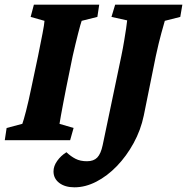

<svg xmlns="http://www.w3.org/2000/svg" viewBox="-29 -593 791 812"><path d="M-8.8 0 -1 -51.8 65.4 -69.3Q70.3 -82 81.1 -123.5Q91.8 -165 103.5 -221.7L131.8 -355.5Q143.6 -414.1 150.9 -451.7Q158.2 -489.3 159.2 -504.9L100.6 -521.5L114.3 -573.2H390.6L382.8 -521.5L316.4 -504.9Q311.5 -491.2 301.3 -451.2Q291 -411.1 278.3 -355.5L251 -221.7Q244.1 -186.5 238.3 -156.2Q232.4 -126 228.5 -103.5Q224.6 -81.1 222.7 -69.3L282.2 -51.8L267.6 0ZM579.1 -104.5Q566.4 -43 536.1 12.2Q505.9 67.4 465.3 109.4Q424.8 151.4 378.4 175.3Q332 199.2 286.1 199.2Q246.1 199.2 221.7 180.7Q197.3 162.1 197.3 131.8Q197.3 109.4 212.9 87.4Q228.5 65.4 252 50.8Q270.5 68.4 290.5 78.6Q310.5 88.9 338.9 88.9Q367.2 88.9 382.3 73.2Q397.5 57.6 405.3 20.5L484.4 -357.4Q491.2 -390.6 496.1 -420.4Q501 -450.2 504.4 -472.7Q507.8 -495.1 508.8 -506.8L442.4 -521.5L458 -573.2H742.2L733.4 -521.5L668 -504.9Q664.1 -491.2 653.3 -452.6Q642.6 -414.1 629.9 -355.5Z"/></svg>

Font: Crimson Pro ExtraBold
Style: Italic
Weight: 800
Italic angle: -12°
Designer: Jacques Le Bailly
Foundry: Baron von Fonthausen
Version: Version 1.003